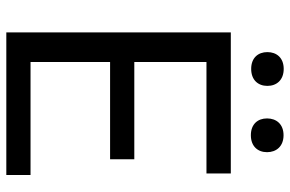

<svg xmlns="http://www.w3.org/2000/svg" viewBox="-175 -743 918 608"><g transform="rotate(90 284.0 -439.0)"><path d="M145 -826.7C145 -797.4 163.1 -775.4 198.2 -775.4C233.4 -775.4 252 -797.4 252 -826.7C252 -856 233.4 -878.4 198.2 -878.4C163.1 -878.4 145 -856 145 -826.7ZM355 -825.7C355 -796.4 373 -774.4 408.2 -774.4C443.4 -774.4 461.9 -796.4 461.9 -825.7C461.9 -855 443.4 -877.9 408.2 -877.9C373 -877.9 355 -855 355 -825.7ZM484.4 -405.3H176.3V-633.8H529.3V-710.9H82.5V0H534.2V-76.7H176.3V-328.6H484.4Z"/></g></svg>

Font: Roboto
Style: Regular
Weight: 400
Designer: Google
Version: Version 2.137; 2017